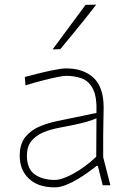

<svg xmlns="http://www.w3.org/2000/svg" viewBox="-20 -799 556 828"><path d="M216 9Q144 9 104.5 -28.8Q65 -66.5 65 -127Q65 -179 90 -209Q115 -239 151.8 -254Q188.5 -269 223 -276L396 -312Q398.5 -381 381 -415.2Q363.5 -449.5 332.8 -460.8Q302 -472 265 -472Q254 -472 226.8 -466.5Q199.5 -461 163.5 -451.8Q127.5 -442.5 90 -431L87 -467Q109 -473 144 -481.8Q179 -490.5 212.8 -497.2Q246.5 -504 265 -504Q339.5 -504 383.2 -463.8Q427 -423.5 427 -334Q427 -313 426 -279.2Q425 -245.5 425 -211V-121Q433 -90 440 -62.5Q447 -35 456 0H423L402 -83H396Q368 -60.5 336 -39.5Q304 -18.5 272.8 -4.8Q241.5 9 216 9ZM216 -23Q247.5 -23 298 -51Q348.5 -79 395 -123L396 -289Q386.5 -284.5 370.5 -279Q354.5 -273.5 323 -266Q291.5 -258.5 235 -248Q197.5 -241 166 -227.8Q134.5 -214.5 115.2 -190.5Q96 -166.5 96 -128Q96 -71 129.8 -47Q163.5 -23 216 -23ZM207 -586Q242.5 -634 278.2 -682.5Q314 -731 349 -778L395 -779Q357.5 -730.5 318.8 -682.8Q280 -635 240 -587Z"/></svg>

Font: Commissioner Loud Thin
Style: Regular
Weight: 100
Designer: Kostas Bartsokas
Foundry: Kostas Bartsokas
Version: Version 1.000; ttfautohint (v1.8.3)